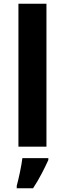

<svg xmlns="http://www.w3.org/2000/svg" viewBox="-20 -780 345 1021"><path d="M227 0H78V-760H227ZM237 71Q222 104 202 142.5Q182 181 156 221H69V208Q77 179 86 136Q95 93 99 61H237Z"/></svg>

Font: Noto Sans Balinese
Style: Bold
Weight: 700
Designer: Aditya Bayu, David Williams
Foundry: David Williams
Version: Version 2.005; ttfautohint (v1.8.4.7-5d5b)